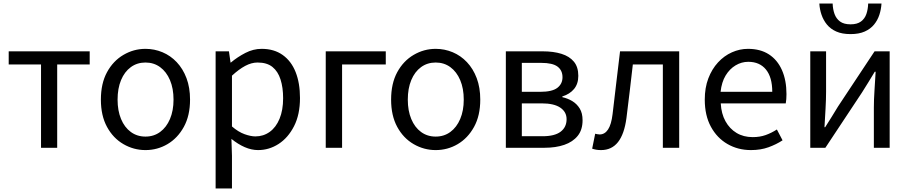

<svg xmlns="http://www.w3.org/2000/svg" viewBox="-20 -832 5121 1081"><path d="M211 0V-469H29V-543H485V-469H302V0Z M799 13Q733 13 675 -20.5Q617 -54 582.5 -117.5Q548 -181 548 -271Q548 -362 582.5 -425.5Q617 -489 675 -523Q733 -557 799 -557Q849 -557 894.5 -538Q940 -519 975 -482Q1010 -445 1030 -392Q1050 -339 1050 -271Q1050 -181 1015 -117.5Q980 -54 923 -20.5Q866 13 799 13ZM799 -63Q846 -63 881.5 -89Q917 -115 937 -162Q957 -209 957 -271Q957 -334 937 -381Q917 -428 881.5 -454Q846 -480 799 -480Q752 -480 716.5 -454Q681 -428 661.5 -381Q642 -334 642 -271Q642 -209 661.5 -162Q681 -115 716.5 -89Q752 -63 799 -63Z M1194 229V-543H1269L1278 -480H1280Q1317 -511 1361.5 -534Q1406 -557 1453 -557Q1523 -557 1571.5 -522.5Q1620 -488 1644.5 -426Q1669 -364 1669 -280Q1669 -187 1635.5 -121.5Q1602 -56 1548.5 -21.5Q1495 13 1433 13Q1396 13 1358 -3.5Q1320 -20 1283 -50L1286 45V229ZM1418 -64Q1463 -64 1498.5 -89.5Q1534 -115 1554 -163.5Q1574 -212 1574 -279Q1574 -339 1559.5 -384.5Q1545 -430 1514 -455Q1483 -480 1430 -480Q1396 -480 1360.5 -461Q1325 -442 1286 -406V-120Q1322 -89 1357 -76.5Q1392 -64 1418 -64Z M1814 0V-543H2152V-469H1906V0Z M2433 13Q2367 13 2309 -20.5Q2251 -54 2216.5 -117.5Q2182 -181 2182 -271Q2182 -362 2216.5 -425.5Q2251 -489 2309 -523Q2367 -557 2433 -557Q2483 -557 2528.5 -538Q2574 -519 2609 -482Q2644 -445 2664 -392Q2684 -339 2684 -271Q2684 -181 2649 -117.5Q2614 -54 2557 -20.5Q2500 13 2433 13ZM2433 -63Q2480 -63 2515.5 -89Q2551 -115 2571 -162Q2591 -209 2591 -271Q2591 -334 2571 -381Q2551 -428 2515.5 -454Q2480 -480 2433 -480Q2386 -480 2350.5 -454Q2315 -428 2295.5 -381Q2276 -334 2276 -271Q2276 -209 2295.5 -162Q2315 -115 2350.5 -89Q2386 -63 2433 -63Z M2828 0V-543H3036Q3096 -543 3141 -529Q3186 -515 3211 -485Q3236 -455 3236 -405Q3236 -360 3212 -331Q3188 -302 3146 -289V-285Q3177 -278 3202.5 -262.5Q3228 -247 3244 -221Q3260 -195 3260 -155Q3260 -101 3232.5 -67Q3205 -33 3157 -16.5Q3109 0 3046 0ZM2918 -315H3021Q3089 -315 3118 -337.5Q3147 -360 3147 -397Q3147 -436 3119 -457Q3091 -478 3027 -478H2918ZM2918 -65H3035Q3103 -65 3136.5 -90.5Q3170 -116 3170 -161Q3170 -202 3134.5 -226Q3099 -250 3030 -250H2918Z M3364 13Q3349 13 3337.5 11Q3326 9 3314 5L3331 -79Q3337 -78 3343 -76.5Q3349 -75 3356 -75Q3385 -75 3403.5 -103Q3422 -131 3429 -190Q3440 -279 3450 -367.5Q3460 -456 3471 -543H3804V0H3712V-469H3543Q3534 -393 3525.5 -318.5Q3517 -244 3507 -167Q3495 -77 3459.5 -32Q3424 13 3364 13Z M4208 13Q4135 13 4076 -21Q4017 -55 3982.5 -118.5Q3948 -182 3948 -271Q3948 -338 3968 -390.5Q3988 -443 4022.5 -480.5Q4057 -518 4101 -537.5Q4145 -557 4191 -557Q4261 -557 4309 -526Q4357 -495 4382.5 -437.5Q4408 -380 4408 -302Q4408 -287 4407 -274Q4406 -261 4404 -250H4038Q4041 -192 4064.5 -149.5Q4088 -107 4127 -83.5Q4166 -60 4218 -60Q4258 -60 4290.5 -71.5Q4323 -83 4354 -103L4386 -42Q4351 -19 4307 -3Q4263 13 4208 13ZM4037 -315H4328Q4328 -397 4292.5 -440.5Q4257 -484 4193 -484Q4155 -484 4121.5 -464Q4088 -444 4065.5 -407Q4043 -370 4037 -315Z M4542 0V-543H4631V-316Q4631 -273 4628 -220.5Q4625 -168 4622 -116H4626Q4642 -141 4662.5 -174Q4683 -207 4698 -232L4904 -543H4989V0H4900V-227Q4900 -270 4903.5 -322.5Q4907 -375 4910 -428H4905Q4890 -403 4869.5 -369.5Q4849 -336 4833 -311L4627 0ZM4769 -640Q4721 -640 4688.5 -654.5Q4656 -669 4636 -693.5Q4616 -718 4605.5 -748.5Q4595 -779 4593 -812H4668Q4669 -780 4678.5 -753.5Q4688 -727 4709.5 -711Q4731 -695 4769 -695Q4806 -695 4827.5 -711Q4849 -727 4858 -753.5Q4867 -780 4868 -812H4943Q4941 -779 4931 -748.5Q4921 -718 4901 -693.5Q4881 -669 4848.5 -654.5Q4816 -640 4769 -640Z"/></svg>

Font: Noto Sans TC
Style: Regular
Weight: 400
Designer: Ryoko NISHIZUKA  (kana, bopomofo & ideographs); Paul D. Hunt (Latin, Greek & Cyrillic); Sandoll Communications , Soo-you
Foundry: Adobe
Version: Version 2.004-H2;hotconv 1.0.118;makeotfexe 2.5.65603